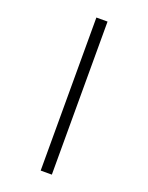

<svg xmlns="http://www.w3.org/2000/svg" viewBox="-180 -850 911 1180"><g transform="rotate(20 275.5 -259.5)"><path d="M239 -760H312V241H239Z"/></g></svg>

Font: Noto Sans Takri
Style: Regular
Weight: 400
Designer: Monotype Design Team
Foundry: Monotype Imaging Inc.
Version: Version 2.003; ttfautohint (v1.8.4.7-5d5b)